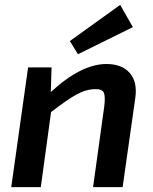

<svg xmlns="http://www.w3.org/2000/svg" viewBox="-20 -766 627 786"><path d="M299 -544 266 -598 472 -746 524 -655ZM191 -490 188 -389Q312 -504 416 -504Q478 -504 510.5 -468Q543 -432 534 -366L482 0H361L407 -332Q412 -373 404.5 -387.5Q397 -402 371 -401Q333 -401 293 -379Q253 -357 189 -307L147 0H26L95 -490Z"/></svg>

Font: Exo 2.0 Semi Bold
Style: Italic
Weight: 600
Italic angle: -8°
Designer: Natanael Gama
Version: Version 1.001;PS 001.001;hotconv 1.0.70;makeotf.lib2.5.58329